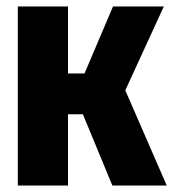

<svg xmlns="http://www.w3.org/2000/svg" viewBox="-20 -573 540 593"><path d="M35 0V-553H190V-346H241L329 -553H486L367 -294L495 0H327L236 -220H190V0Z"/></svg>

Font: Noto Sans Mono ExtraCondensed Black
Style: Regular
Weight: 900
Width: 2
Designer: Monotype Design Team
Foundry: Monotype Imaging Inc.
Version: Version 2.014